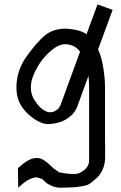

<svg xmlns="http://www.w3.org/2000/svg" viewBox="-20 -661 560 890"><path d="M364.3 -238.8 390.1 -309.1C392.1 -292 393.1 -273.9 393.1 -254.4V0V83C393.1 108.9 376.5 128.9 343.3 143.1C336.9 144.5 329.1 145.5 319.8 145.5C302.7 145.5 280.3 143.1 253.9 137.7L228 119.1L204.6 97.7C196.8 90.3 188 84 179.2 79.1C169.9 74.2 161.1 71.3 152.3 71.3C140.6 71.3 128.9 73.7 117.2 79.1C105.5 84.5 95.7 90.8 87.9 97.7C80.1 104.5 71.3 111.8 63 118.2L64.5 209C74.2 201.2 83 193.4 90.8 186.5C98.6 179.7 108.4 173.8 119.1 168.9C129.9 164.1 140.6 161.1 152.3 161.1L175.8 168.9C185.1 177.7 191.9 184.6 197.3 188.5C202.6 192.4 210.9 196.8 222.7 201.7C234.4 206.5 247.1 209 260.7 209C289.6 209 312.5 208 329.6 206.5C363.3 203.1 385.3 198.2 395.5 190.9C406.2 183.1 417 174.3 428.2 164.1C439.5 153.8 448.7 140.6 456.1 124C463.4 107.4 467.3 88.4 467.3 67.9V0H466.8V-254.4C466.8 -294.4 461.9 -335.4 453.1 -377.4C448.7 -396 442.9 -414.1 434.6 -431.6L502 -615.2L432.1 -640.6L380.9 -502C363.8 -516.1 332.5 -524.9 286.1 -528.3C246.6 -528.3 214.8 -518.1 190.4 -498.5C165 -478.5 136.7 -445.8 104.5 -401.4C77.6 -363.8 62 -324.2 57.6 -282.2C56.6 -273.4 56.2 -265.1 56.2 -256.8C56.2 -220.2 64.9 -189.5 83 -163.6C95.7 -145.5 112.8 -127.9 134.8 -112.3C159.2 -94.7 182.1 -85.9 203.6 -85.9H207.5C225.6 -86.9 242.7 -90.3 258.8 -95.2C275.9 -100.6 292 -110.4 307.1 -123C322.3 -135.7 332.5 -151.4 339.4 -169.9ZM234.4 -439.5C250 -450.7 266.6 -456.1 283.2 -456.1C296.9 -456.1 310.5 -452.6 324.7 -445.3C333 -440.9 341.8 -433.1 351.1 -421.4L284.2 -238.8L261.7 -176.8C256.8 -163.1 248 -152.8 235.4 -146.5C228 -142.6 220.2 -140.6 212.9 -140.6C208 -140.6 202.6 -141.1 197.8 -143.1C177.2 -150.4 158.2 -168.5 140.1 -196.3C128.4 -214.4 123 -233.9 123 -255.4C123 -274.9 127.4 -295.4 137.2 -317.4C159.2 -368.7 191.9 -409.7 234.4 -439.5Z"/></svg>

Font: Tuffy
Style: Regular
Weight: 500
Designer: Thatcher Ulrich, Karoly Barta and Michael Everson
Version: Version 001.270